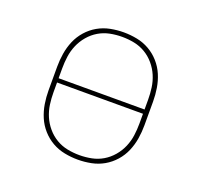

<svg xmlns="http://www.w3.org/2000/svg" viewBox="-99 -640 798 760"><g transform="rotate(20 300.0 -260.0)"><path d="M300 8Q272 8 244 2.5Q216 -3 191.5 -17Q167 -31 148 -52.5Q129 -74 118 -100Q107 -126 102.5 -154Q98 -182 98 -210V-310Q98 -338 102.5 -366Q107 -394 118 -420Q129 -446 148 -467.5Q167 -489 191.5 -503Q216 -517 244 -522.5Q272 -528 300 -528Q328 -528 356 -522.5Q384 -517 408.5 -503Q433 -489 452 -467.5Q471 -446 482 -420Q493 -394 497.5 -366Q502 -338 502 -310V-210Q502 -182 497.5 -154Q493 -126 482 -100Q471 -74 452 -52.5Q433 -31 408.5 -17Q384 -3 356 2.5Q328 8 300 8ZM481 -269V-310Q481 -336 477.5 -361Q474 -386 464 -409.5Q454 -433 437 -453Q420 -473 398 -486Q376 -499 351 -504Q326 -509 300 -509Q274 -509 249 -504Q224 -499 202 -486Q180 -473 163 -453Q146 -433 136 -409.5Q126 -386 122.5 -361Q119 -336 119 -310V-269ZM300 -11Q326 -11 351 -16Q376 -21 398 -34Q420 -47 437 -67Q454 -87 464 -110.5Q474 -134 477.5 -159Q481 -184 481 -210V-251H119V-210Q119 -184 122.5 -159Q126 -134 136 -110.5Q146 -87 163 -67Q180 -47 202 -34Q224 -21 249 -16Q274 -11 300 -11Z"/></g></svg>

Font: Iosevka HT Thin Extended
Style: Regular
Weight: 100
Width: 7
Monospace: yes
Designer: Belleve Invis
Foundry: Belleve Invis
Version: Version 32.3.0; ttfautohint (v1.8.4)